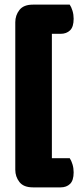

<svg xmlns="http://www.w3.org/2000/svg" viewBox="-20 -678 343 829"><path d="M281 -658Q288 -648 293 -631.5Q298 -615 298 -597Q298 -562 282.5 -547Q267 -532 242 -532H204V5H281Q288 15 293 31.5Q298 48 298 66Q298 101 282.5 116Q267 131 242 131H122Q82 131 64 108Q46 85 46 55V-582Q46 -612 64 -635Q82 -658 122 -658Z"/></svg>

Font: Baloo Thambi 2 ExtraBold
Style: Regular
Weight: 800
Designer: Aadarsh Rajan and Ek Type
Foundry: Ek Type
Version: Version 1.640;hotconv 1.0.111;makeotfexe 2.5.65597; ttfautoh